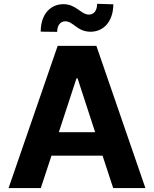

<svg xmlns="http://www.w3.org/2000/svg" viewBox="-20 -962 788 982"><path d="M188.6 0 243.3 -165.8H504.6L558.9 0H723.7L473 -727.3H274.9L23.8 0ZM188.2 -800.1 272.4 -799C272.4 -832 288.7 -853 313.2 -853C356.5 -853 373.6 -799.4 444.2 -799.7C508.5 -800.1 558.9 -850.1 559.7 -940L476.9 -942.5C476.6 -909.8 462 -887.8 434.7 -887.4C394.2 -887.4 369.3 -941.1 303.6 -940.7C239 -940.3 188.2 -890.3 188.2 -800.1ZM280.9 -285.9 371.1 -561.1H376.8L466.6 -285.9Z"/></svg>

Font: Margiela Sans
Style: Bold
Weight: 700
Designer: Stefan Endress, Andreas Faust
Version: Version 1.100;FEAKit 1.0